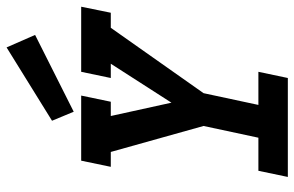

<svg xmlns="http://www.w3.org/2000/svg" viewBox="-178 -730 907 592"><g transform="rotate(-90 276.0 -433.5)"><path d="M533.2 -545.9H486.8L285.2 -259.8L249 -90.8H351.1L332 0H26.9L45.9 -90.8H147.9L184.1 -259.8L104 -545.9H58.1L77.1 -637.2H277.8L258.8 -545.9H214.8L255.9 -358.9L376 -545.9H332L351.1 -637.2H551.8ZM464.8 -779.3 228 -660.2 200.2 -727.1 426.3 -867.2Z"/></g></svg>

Font: Anonymous Pro
Style: Bold Italic
Weight: 700
Italic angle: -12°
Monospace: yes
Designer: Mark Simonson
Version: Version 1.003